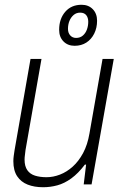

<svg xmlns="http://www.w3.org/2000/svg" viewBox="-20 -773 518 805"><path d="M161 12Q124 12 96 1Q68 -10 52 -34Q36 -58 36 -97Q36 -108 37.5 -119Q39 -130 41 -143L108 -526H154L87 -144Q86 -133 84.5 -123Q83 -113 83 -104Q83 -76 94.5 -59.5Q106 -43 127 -36.5Q148 -30 175 -30Q203 -30 231.5 -41Q260 -52 285 -74.5Q310 -97 328.5 -131.5Q347 -166 355 -213L410 -526H457L364 0H331L341 -83H336Q308 -46 279 -25Q250 -4 220.5 4Q191 12 161 12ZM293 -581Q264 -581 246 -599.5Q228 -618 228 -648Q228 -694 253.5 -723.5Q279 -753 322 -753Q351 -753 369 -734.5Q387 -716 387 -686Q387 -656 375 -632Q363 -608 342 -594.5Q321 -581 293 -581ZM299 -614Q316 -614 327.5 -624Q339 -634 344.5 -649.5Q350 -665 350 -682Q350 -699 341.5 -709.5Q333 -720 316 -720Q300 -720 288.5 -710Q277 -700 271 -685Q265 -670 265 -652Q265 -635 274.5 -624.5Q284 -614 299 -614Z"/></svg>

Font: Archivo SemiCondensed Thin
Style: Italic
Weight: 250
Width: 4
Italic angle: -10°
Designer: Hector Gatti
Foundry: Omnibus-Type
Version: Version 2.001